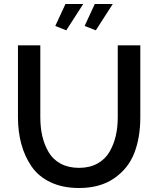

<svg xmlns="http://www.w3.org/2000/svg" viewBox="-20 -937 792 962"><path d="M570 -350V-710H683V-350Q683 -248 653 -170.5Q623 -93 552.5 -44Q482 5 376 5Q294 5 233 -24Q172 -53 137.5 -104Q103 -155 86.5 -216.5Q70 -278 70 -350V-710H182V-350Q182 -298 192 -255Q202 -212 223.5 -175Q245 -138 284 -117Q323 -96 376 -96Q429 -96 468 -117.5Q507 -139 528.5 -176Q550 -213 560 -256Q570 -299 570 -350ZM397 -917 312 -785 257 -807 308 -917ZM545 -917 460 -785 404 -807 455 -917Z"/></svg>

Font: Raleway
Style: Regular
Weight: 600
Designer: Matt McInerney, Pablo Impallari, Rodrigo Fuenzalida
Foundry: Matt McInerney, Pablo Impallari, Rodrigo Fuenzalida
Version: Version 1.000;PS 001.001;hotconv 1.0.56; ttfautohint (v1.5)